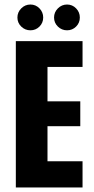

<svg xmlns="http://www.w3.org/2000/svg" viewBox="-20 -829 416 849"><path d="M190 -116H345V0H50V-647H345V-533H190V-381H335V-271H190ZM114.5 -809Q138 -809 154.5 -792Q171 -775 171 -751.5Q171 -728 154.5 -711.5Q138 -695 114.5 -695Q91 -695 74 -711.5Q57 -728 57 -751.5Q57 -775 74 -792Q91 -809 114.5 -809ZM276.5 -809Q300 -809 316.5 -792Q333 -775 333 -751.5Q333 -728 316.5 -711.5Q300 -695 276.5 -695Q253 -695 236 -711.5Q219 -728 219 -751.5Q219 -775 236 -792Q253 -809 276.5 -809Z"/></svg>

Font: Squada One
Style: Regular
Weight: 400
Designer: Joe Prince
Foundry: Joe Prince
Version: Version 1.001